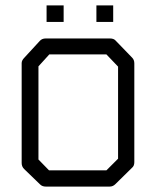

<svg xmlns="http://www.w3.org/2000/svg" viewBox="-20 -739 580 709"><path d="M122 -494V-150L161 -110H373L416 -153V-493L373 -538H162ZM70 -526 127 -588Q135 -597 149 -597H386Q401 -597 408 -588L468 -526Q476 -518 476 -505V-140Q476 -126 467 -119L406 -59Q397 -50 385 -50H149Q136 -50 128 -58L69 -115Q60 -124 60 -137V-506Q60 -516 70 -526ZM152 -719H215V-658H152ZM336 -719H398V-658H336Z"/></svg>

Font: 3270 Nerd Font
Style: Regular
Weight: 400
Monospace: yes
Version: Version 3.0.1;Nerd Fonts 3.3.0